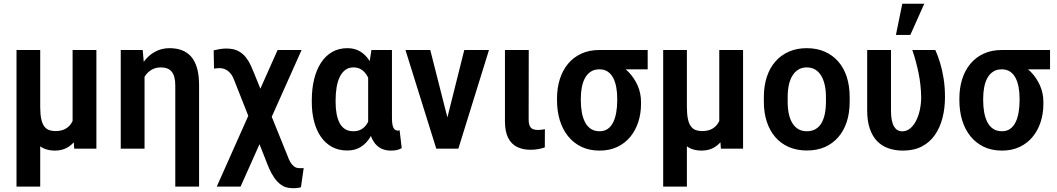

<svg xmlns="http://www.w3.org/2000/svg" viewBox="-20 -796 5657 1028"><path d="M368.7 -528.3H496.1V0H377.4L368.7 -122.1ZM385.7 -245.6 435.1 -246.6Q435.1 -190.9 425.3 -144Q415.5 -97.2 395.5 -62.5Q375.5 -27.8 345.2 -8.8Q314.9 10.3 274.4 10.3Q241.7 10.3 216.3 -0.5Q190.9 -11.2 172.1 -34.7Q153.3 -58.1 140.1 -94.7L125.5 -225.1H195.3Q195.3 -184.6 200.9 -158.7Q206.5 -132.8 217.5 -118.7Q228.5 -104.5 243.4 -99.4Q258.3 -94.2 276.4 -94.2Q308.1 -94.2 329.1 -105.5Q350.1 -116.7 362.5 -137Q375 -157.2 380.4 -185.1Q385.7 -212.9 385.7 -245.6ZM68.4 -528.3H195.3V203.1H68.4Z M753.9 -415.5V0H626.5V-528.3H744.1ZM729 -281.7 697.8 -280.8Q697.8 -336.9 711.2 -383.8Q724.6 -430.7 749.8 -465.3Q774.9 -500 810.1 -519Q845.2 -538.1 888.2 -538.1Q923.3 -538.1 952.4 -527.6Q981.4 -517.1 1002.4 -493.9Q1023.4 -470.7 1034.7 -432.4Q1045.9 -394 1045.9 -337.9V203.1H918.5V-337.9Q918.5 -364.3 913.6 -382.6Q908.7 -400.9 898.9 -412.6Q889.2 -424.3 874.8 -429.7Q860.4 -435.1 841.8 -435.1Q814 -435.1 792.7 -423.1Q771.5 -411.1 757.3 -390.1Q743.2 -369.1 736.1 -341.6Q729 -314 729 -281.7Z M1594.7 -528.3 1268.1 203.1H1140.6L1466.3 -528.3ZM1191.9 -536.1Q1230.5 -536.1 1255.4 -522.9Q1280.3 -509.8 1296.4 -489Q1312.5 -468.3 1322.8 -445.6Q1333 -422.9 1340.8 -403.3L1520 39.6Q1525.9 56.6 1533.7 70.3Q1541.5 84 1551.5 92.8Q1561.5 101.6 1574.2 103.5Q1580.1 104.5 1589.8 104.5Q1599.6 104.5 1606 104L1591.3 206.5Q1580.1 210 1564.7 211.2Q1549.3 212.4 1535.2 210.9Q1506.8 209 1485.8 194.1Q1464.8 179.2 1449.2 156.7Q1433.6 134.3 1422.1 108.2Q1410.6 82 1401.4 57.1L1233.9 -366.7Q1227.1 -386.2 1215.6 -400.9Q1204.1 -415.5 1189 -423.3Q1173.8 -431.2 1155.8 -431.2Q1150.4 -431.2 1141.1 -430.4Q1131.8 -429.7 1126 -428.7L1124 -526.4Q1140.1 -530.3 1156.5 -533.2Q1172.9 -536.1 1191.9 -536.1Z M1649.4 -249V-259.3Q1649.4 -320.8 1661.9 -371.6Q1674.3 -422.4 1698.5 -459.7Q1722.7 -497.1 1758.3 -517.6Q1793.9 -538.1 1840.3 -538.1Q1873 -538.1 1899.2 -525.4Q1925.3 -512.7 1944.8 -489Q1964.4 -465.3 1978.3 -432.1Q1992.2 -398.9 2001 -358.4Q2009.8 -317.9 2014.2 -271V-247.1Q2008.3 -190.9 1995.8 -144Q1983.4 -97.2 1962.6 -62.5Q1941.9 -27.8 1911.4 -9Q1880.9 9.8 1839.4 9.8Q1793 9.8 1757.8 -9.3Q1722.7 -28.3 1698.5 -63Q1674.3 -97.7 1661.9 -145Q1649.4 -192.4 1649.4 -249ZM1776.9 -259.3V-249Q1776.9 -215.8 1782 -187.5Q1787.1 -159.2 1798.1 -137.9Q1809.1 -116.7 1827.1 -105Q1845.2 -93.3 1871.6 -93.3Q1897.5 -93.3 1915.8 -104.2Q1934.1 -115.2 1946 -135Q1958 -154.8 1965.3 -181.6Q1972.7 -208.5 1976.6 -239.3V-274.4Q1973.1 -308.1 1966.1 -337.4Q1959 -366.7 1946.8 -388.4Q1934.6 -410.2 1916.3 -422.6Q1897.9 -435.1 1872.6 -435.1Q1846.2 -435.1 1828.1 -421.1Q1810.1 -407.2 1798.6 -383.1Q1787.1 -358.9 1782 -327.1Q1776.9 -295.4 1776.9 -259.3ZM1968.8 -528.3H2078.6V-164.1Q2078.6 -144.5 2080.8 -131.6Q2083 -118.7 2087.2 -110.8Q2091.3 -103 2097.2 -99.9Q2103 -96.7 2109.9 -96.7Q2113.3 -96.7 2115.5 -97.4Q2117.7 -98.1 2119.6 -98.6L2130.9 -2.9Q2115.7 5.4 2102.3 7.8Q2088.9 10.3 2072.8 10.3Q2046.9 10.3 2026.1 1.5Q2005.4 -7.3 1989.7 -25.6Q1974.1 -43.9 1964.4 -72.3Q1954.6 -100.6 1951.2 -140.1V-415Z M2358.4 -99.1 2465.8 -528.3H2598.1L2434.1 0H2353ZM2283.7 -528.3 2393.1 -97.7 2397 0H2315.9L2150.9 -528.3Z M2683.6 -528.3H2811L2810.5 -157.7Q2810.5 -134.3 2816.4 -121.8Q2822.3 -109.4 2833.3 -104.7Q2844.2 -100.1 2859.9 -100.1Q2871.1 -100.1 2881.1 -101.6Q2891.1 -103 2897.5 -104.5L2897 -6.8Q2881.8 -1.5 2863 2.2Q2844.2 5.9 2819.8 5.9Q2779.3 5.9 2748.5 -9.3Q2717.8 -24.4 2700.7 -57.9Q2683.6 -91.3 2683.6 -146.5Z M2962.4 -258.8V-269Q2962.4 -324.7 2977.3 -372.1Q2992.2 -419.4 3021.2 -454.3Q3050.3 -489.3 3092.5 -508.8Q3134.8 -528.3 3189.5 -528.3Q3200.2 -523.9 3210.2 -510.3Q3220.2 -496.6 3235.8 -481.7Q3251.5 -466.8 3278.3 -459Q3314 -442.4 3344.5 -411.4Q3375 -380.4 3393.6 -339.1Q3412.1 -297.9 3412.1 -250V-239.3Q3412.1 -188 3397.5 -142.8Q3382.8 -97.7 3354.5 -63.2Q3326.2 -28.8 3284.9 -9.3Q3243.7 10.3 3190.4 10.3Q3135.3 10.3 3093 -10Q3050.8 -30.3 3021.5 -66.7Q2992.2 -103 2977.3 -152.1Q2962.4 -201.2 2962.4 -258.8ZM3089.8 -269V-258.8Q3089.8 -224.1 3095.2 -194.3Q3100.6 -164.6 3112.3 -141.8Q3124 -119.1 3143.3 -106.2Q3162.6 -93.3 3190.4 -93.3Q3216.3 -93.3 3234.4 -106.2Q3252.4 -119.1 3263.4 -141.8Q3274.4 -164.6 3279.5 -194.3Q3284.7 -224.1 3284.7 -258.8V-269Q3284.7 -300.8 3279.5 -328.9Q3274.4 -356.9 3263.4 -378.4Q3252.4 -399.9 3234.1 -412.4Q3215.8 -424.8 3189.5 -424.8Q3162.1 -424.8 3143.1 -412.4Q3124 -399.9 3112.3 -378.4Q3100.6 -356.9 3095.2 -328.9Q3089.8 -300.8 3089.8 -269ZM3447.8 -528.3V-424.8H3189.5V-528.3Z M3831.1 -528.3H3958.5V0H3839.8L3831.1 -122.1ZM3848.1 -245.6 3897.5 -246.6Q3897.5 -190.9 3887.7 -144Q3877.9 -97.2 3857.9 -62.5Q3837.9 -27.8 3807.6 -8.8Q3777.3 10.3 3736.8 10.3Q3704.1 10.3 3678.7 -0.5Q3653.3 -11.2 3634.5 -34.7Q3615.7 -58.1 3602.5 -94.7L3587.9 -225.1H3657.7Q3657.7 -184.6 3663.3 -158.7Q3668.9 -132.8 3679.9 -118.7Q3690.9 -104.5 3705.8 -99.4Q3720.7 -94.2 3738.8 -94.2Q3770.5 -94.2 3791.5 -105.5Q3812.5 -116.7 3825 -137Q3837.4 -157.2 3842.8 -185.1Q3848.1 -212.9 3848.1 -245.6ZM3530.8 -528.3H3657.7V203.1H3530.8Z M4069.8 -251.5V-276.4Q4069.8 -335.9 4085.7 -384.3Q4101.6 -432.6 4131.6 -466.8Q4161.6 -501 4203.9 -519.5Q4246.1 -538.1 4299.3 -538.1Q4353 -538.1 4395.5 -519.5Q4438 -501 4468 -466.8Q4498 -432.6 4513.7 -384.3Q4529.3 -335.9 4529.3 -276.4V-251.5Q4529.3 -191.9 4513.7 -143.8Q4498 -95.7 4468 -61.3Q4438 -26.9 4395.8 -8.5Q4353.5 9.8 4300.3 9.8Q4247.1 9.8 4204.3 -8.5Q4161.6 -26.9 4131.6 -61.3Q4101.6 -95.7 4085.7 -143.8Q4069.8 -191.9 4069.8 -251.5ZM4197.3 -276.4V-251.5Q4197.3 -215.3 4203.6 -186Q4210 -156.7 4222.9 -136Q4235.8 -115.2 4255.1 -104.2Q4274.4 -93.3 4300.3 -93.3Q4326.2 -93.3 4345.7 -104.2Q4365.2 -115.2 4377.7 -136Q4390.1 -156.7 4396.2 -186Q4402.3 -215.3 4402.3 -251.5V-276.4Q4402.3 -312 4395.8 -341.1Q4389.2 -370.1 4376.5 -391.1Q4363.8 -412.1 4344.5 -423.6Q4325.2 -435.1 4299.3 -435.1Q4273.9 -435.1 4254.9 -423.6Q4235.8 -412.1 4222.9 -391.1Q4210 -370.1 4203.6 -341.1Q4197.3 -312 4197.3 -276.4Z M4623 -528.3H4750.5V-204.1Q4750.5 -173.3 4754.9 -151.9Q4759.3 -130.4 4767.6 -117.4Q4775.9 -104.5 4786.6 -98.6Q4797.4 -92.8 4809.6 -92.8Q4834.5 -92.8 4853.5 -108.6Q4872.6 -124.5 4885.7 -151.1Q4898.9 -177.7 4905.5 -210.2Q4912.1 -242.7 4912.1 -275.4Q4911.1 -341.3 4898.2 -404.5Q4885.3 -467.8 4864.7 -528.3H4987.8Q5001.5 -498.5 5013.2 -460.2Q5024.9 -421.9 5032.2 -376Q5039.6 -330.1 5039.6 -275.9Q5039.6 -216.8 5026.4 -165Q5013.2 -113.3 4985.8 -73.7Q4958.5 -34.2 4916 -12Q4873.5 10.3 4814.5 10.3Q4771 10.3 4735.6 -2.4Q4700.2 -15.1 4675.3 -41.3Q4650.4 -67.4 4636.7 -108.2Q4623 -148.9 4623 -205.1ZM4776.9 -608.9 4811 -775.9H4928.7L4854 -608.9Z M5116.7 -258.8V-269Q5116.7 -324.7 5131.6 -372.1Q5146.5 -419.4 5175.5 -454.3Q5204.6 -489.3 5246.8 -508.8Q5289.1 -528.3 5343.8 -528.3Q5354.5 -523.9 5364.5 -510.3Q5374.5 -496.6 5390.1 -481.7Q5405.8 -466.8 5432.6 -459Q5468.3 -442.4 5498.8 -411.4Q5529.3 -380.4 5547.9 -339.1Q5566.4 -297.9 5566.4 -250V-239.3Q5566.4 -188 5551.8 -142.8Q5537.1 -97.7 5508.8 -63.2Q5480.5 -28.8 5439.2 -9.3Q5397.9 10.3 5344.7 10.3Q5289.6 10.3 5247.3 -10Q5205.1 -30.3 5175.8 -66.7Q5146.5 -103 5131.6 -152.1Q5116.7 -201.2 5116.7 -258.8ZM5244.1 -269V-258.8Q5244.1 -224.1 5249.5 -194.3Q5254.9 -164.6 5266.6 -141.8Q5278.3 -119.1 5297.6 -106.2Q5316.9 -93.3 5344.7 -93.3Q5370.6 -93.3 5388.7 -106.2Q5406.7 -119.1 5417.7 -141.8Q5428.7 -164.6 5433.8 -194.3Q5439 -224.1 5439 -258.8V-269Q5439 -300.8 5433.8 -328.9Q5428.7 -356.9 5417.7 -378.4Q5406.7 -399.9 5388.4 -412.4Q5370.1 -424.8 5343.8 -424.8Q5316.4 -424.8 5297.4 -412.4Q5278.3 -399.9 5266.6 -378.4Q5254.9 -356.9 5249.5 -328.9Q5244.1 -300.8 5244.1 -269ZM5602.1 -528.3V-424.8H5343.8V-528.3Z"/></svg>

Font: Roboto SemiCondensed SemiBold
Style: Regular
Weight: 600
Width: 4
Designer: Christian Robertson
Foundry: Google
Version: Version 3.009; 2024